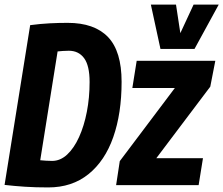

<svg xmlns="http://www.w3.org/2000/svg" viewBox="-23 -810 977 840"><path d="M188 10Q132 10 86.5 7Q41 4 -3 -1L109 -700Q155 -706 194.5 -708Q234 -710 273 -710Q390 -710 449.5 -648Q509 -586 509 -452Q509 -314 472.5 -210Q436 -106 364 -48Q292 10 188 10ZM205 -106Q241 -106 271 -134Q301 -162 323 -210.5Q345 -259 357 -321Q369 -383 369 -451Q369 -523 345 -555.5Q321 -588 278 -588Q264 -588 251.5 -587Q239 -586 229 -585L153 -109Q166 -108 177.5 -107Q189 -106 205 -106ZM485 0 501 -105 742 -425H556L575 -544H919L897 -431L661 -118H865L846 0ZM934 -790 828 -596H679L637 -790H747L766 -665L824 -790Z"/></svg>

Font: Georama SemiCondensed
Style: Bold Italic
Weight: 700
Width: 4
Italic angle: -9°
Designer: Jean-Baptiste Levee
Foundry: Production Type
Version: Version 1.000